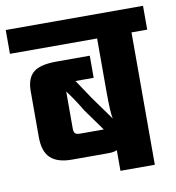

<svg xmlns="http://www.w3.org/2000/svg" viewBox="-94 -703 707 770"><g transform="rotate(-10 259.5 -318.0)"><path d="M539 -636V-539H475V0H335V-84Q322 -78 300 -78H151Q93 -78 64.5 -104.5Q36 -131 36 -191V-377Q36 -429 63.5 -452.5Q91 -476 158 -476H294V-386H220L272 -308L341 -212Q335 -236 335 -325V-539H-20V-636ZM176 -201Q176 -186 181.5 -180.5Q187 -175 201 -175H298L234 -264Q205 -313 176 -351Z"/></g></svg>

Font: Teko Semibold
Style: Regular
Weight: 600
Designer: Manushi Parikh, Jonny Pinhorn
Foundry: Indian Type Foundry
Version: Version 1.105;PS 1.0;hotconv 1.0.78;makeotf.lib2.5.61930; tt